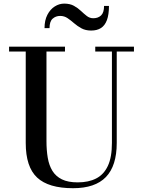

<svg xmlns="http://www.w3.org/2000/svg" viewBox="-20 -1002 780 1037"><path d="M703.5 -750V-723.5H610.5V-230Q610.5 -106.5 552.2 -46Q494 14.5 374.5 14.5Q242 14.5 180.5 -43Q119 -100.5 119 -230V-723.5H29V-750H331V-723.5H231V-240Q231 -190.5 238 -149.5Q245 -108.5 263.2 -79Q281.5 -49.5 314.5 -33.2Q347.5 -17 400 -17Q458 -17 499.2 -38Q540.5 -59 562.5 -105.8Q584.5 -152.5 584.5 -230V-723.5H494.5V-750ZM472.5 -837Q442 -837 420 -849Q398 -861 380.2 -876.5Q362.5 -892 344.8 -904Q327 -916 305 -916Q281 -916 264.2 -901Q247.5 -886 247.5 -850H220.5Q220.5 -892.5 236 -922.2Q251.5 -952 275.8 -967.2Q300 -982.5 326.5 -982.5Q358 -982.5 379.5 -970.5Q401 -958.5 417.2 -943Q433.5 -927.5 449 -915.5Q464.5 -903.5 484 -903.5Q510 -903.5 526 -918.8Q542 -934 542 -970H568.5Q568.5 -923 557.5 -893.5Q546.5 -864 525.2 -850.5Q504 -837 472.5 -837Z"/></svg>

Font: Bodoni Moda SC 9pt Medium
Style: Regular
Weight: 500
Designer: Owen Earl
Foundry: indestructible type
Version: Version 2.005